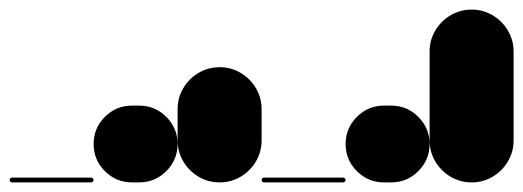

<svg xmlns="http://www.w3.org/2000/svg" viewBox="-20 -380 1090 400"><path d="M5 -10Q3 -10 1.5 -8.5Q0 -7 0 -5Q0 -3 1.5 -1.5Q3 0 5 0H170Q172 0 173.5 -1.5Q175 -3 175 -5Q175 -7 173.5 -8.5Q172 -10 170 -10Z M255 -160Q222 -160 198.5 -136.5Q175 -113 175 -80Q175 -47 198.5 -23.5Q222 0 255 0H270Q303 0 326.5 -23.5Q350 -47 350 -80Q350 -113 326.5 -136.5Q303 -160 270 -160Z M350 -87.7H525V-152.7H350ZM437.7 -175Q413.7 -175 393.7 -163.2Q373.7 -151.3 361.8 -131.3Q350 -111.3 350 -87.7Q350 -63.7 361.8 -43.7Q373.7 -23.7 393.7 -11.8Q413.7 0 437.7 0Q461.3 0 481.3 -11.8Q501.3 -23.7 513.2 -43.7Q525 -63.7 525 -87.7Q525 -111.3 513.2 -131.3Q501.3 -151.3 481.3 -163.2Q461.3 -175 437.7 -175ZM437.7 -240Q413.7 -240 393.7 -228.2Q373.7 -216.3 361.8 -196.3Q350 -176.3 350 -152.7Q350 -128.7 361.8 -108.7Q373.7 -88.7 393.7 -76.8Q413.7 -65 437.7 -65Q461.3 -65 481.3 -76.8Q501.3 -88.7 513.2 -108.7Q525 -128.7 525 -152.7Q525 -176.3 513.2 -196.3Q501.3 -216.3 481.3 -228.2Q461.3 -240 437.7 -240Z M530 -10Q528 -10 526.5 -8.5Q525 -7 525 -5Q525 -3 526.5 -1.5Q528 0 530 0H695Q697 0 698.5 -1.5Q700 -3 700 -5Q700 -7 698.5 -8.5Q697 -10 695 -10Z M780 -160Q747 -160 723.5 -136.5Q700 -113 700 -80Q700 -47 723.5 -23.5Q747 0 780 0H795Q828 0 851.5 -23.5Q875 -47 875 -80Q875 -113 851.5 -136.5Q828 -160 795 -160Z M875 -87.7H1050V-272.7H875ZM962.7 -175Q938.7 -175 918.7 -163.2Q898.7 -151.3 886.8 -131.3Q875 -111.3 875 -87.7Q875 -63.7 886.8 -43.7Q898.7 -23.7 918.7 -11.8Q938.7 0 962.7 0Q986.3 0 1006.3 -11.8Q1026.3 -23.7 1038.2 -43.7Q1050 -63.7 1050 -87.7Q1050 -111.3 1038.2 -131.3Q1026.3 -151.3 1006.3 -163.2Q986.3 -175 962.7 -175ZM962.7 -360Q938.7 -360 918.7 -348.2Q898.7 -336.3 886.8 -316.3Q875 -296.3 875 -272.7Q875 -248.7 886.8 -228.7Q898.7 -208.7 918.7 -196.8Q938.7 -185 962.7 -185Q986.3 -185 1006.3 -196.8Q1026.3 -208.7 1038.2 -228.7Q1050 -248.7 1050 -272.7Q1050 -296.3 1038.2 -316.3Q1026.3 -336.3 1006.3 -348.2Q986.3 -360 962.7 -360Z"/></svg>

Font: Wavefont Thin
Style: Regular
Weight: 100
Monospace: yes
Version: Version 3.005;gftools[0.9.33]